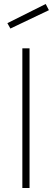

<svg xmlns="http://www.w3.org/2000/svg" viewBox="-20 -942 265 962"><path d="M92 -700H128V0H92ZM17 -826 209 -922 225 -891 32 -799Z"/></svg>

Font: Cairo ExtraLight
Style: Regular
Weight: 275
Designer: Mohamed Gaber, Accademia di Belle Arti di Urbino and others
Foundry: Kief Type Foundry, Accademia di Belle Arti di Urbino and others
Version: Version 3.011